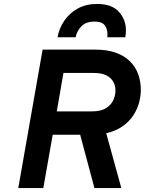

<svg xmlns="http://www.w3.org/2000/svg" viewBox="-20 -951 732 971"><path d="M72.4 0 195.4 -700H463.2Q522.1 -700 565 -684.7Q608 -669.4 636.4 -641.7Q664.7 -614 678.5 -576.8Q692.2 -539.6 692.2 -496.3Q692.2 -466.3 683.5 -433Q674.9 -399.6 654.8 -368.5Q634.7 -337.3 601 -313.1Q567.4 -288.9 517.2 -277.2L593.6 0H457.6L385.4 -269.6H246.6L199 0ZM267.2 -387.6H443Q491.5 -387.6 517.6 -404.9Q543.8 -422.1 553.9 -446.6Q564 -471 564 -493Q564 -517.5 552.8 -537.6Q541.6 -557.8 517.7 -569.9Q493.8 -582 455.3 -582H300.8ZM271 -762.6Q279 -807.4 304.8 -845.8Q330.6 -884.1 372.6 -907.5Q414.5 -931 471.4 -931Q545.2 -931 581 -891.7Q616.8 -852.4 616.8 -797.4Q616.8 -789.3 616 -780.5Q615.3 -771.6 613.8 -762.6H522.6Q523 -766.2 523.2 -770.3Q523.4 -774.4 523.4 -778Q523.4 -804.7 509.7 -823.2Q496 -841.8 457.2 -841.8Q414.3 -841.8 391.3 -817.7Q368.3 -793.6 362.6 -762.6Z"/></svg>

Font: Overpass
Style: Italic
Weight: 400
Italic angle: -10°
Designer: Delve Withrington, Dave Bailey, Thomas Jockin
Foundry: Delve Fonts LLC
Version: Version 4.000